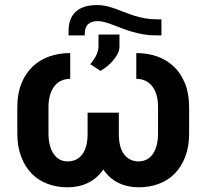

<svg xmlns="http://www.w3.org/2000/svg" viewBox="-20 -752 839 781"><path d="M534.4 -536.2Q580.3 -536.2 619.7 -522.2Q659.1 -508.2 687.9 -480.5Q716.6 -452.8 733 -411.6Q749.3 -370.4 749.3 -316.1V-210.2Q749.3 -155.9 733.7 -114.7Q718 -73.5 690.7 -45.8Q663.4 -18.1 625.7 -4.1Q588.1 9.9 544 9.9Q498.6 9.9 461.6 -8.2Q424.7 -26.3 400.2 -62.5Q375.4 -26.3 338.1 -8.2Q300.8 9.9 255 9.9Q210.9 9.9 173.7 -4.1Q136.4 -18.1 109 -45.8Q81.7 -73.5 66.1 -114.7Q50.4 -155.9 50.4 -210.2V-316.1Q50.4 -370.4 66.8 -411.6Q83.1 -452.8 111.9 -480.5Q140.6 -508.2 180 -522.2Q219.5 -536.2 265.6 -536.2V-431.5Q247.2 -431.5 231 -424.5Q214.8 -417.6 202.9 -403.4Q191.1 -389.2 184.1 -367.5Q177.2 -345.9 177.2 -316.1V-210.2Q177.2 -180.4 183.4 -158.9Q189.6 -137.4 200.1 -123.2Q210.6 -109 224.6 -102.3Q238.6 -95.5 255 -95.5Q273.8 -95.5 288.7 -102.6Q303.6 -109.7 314.3 -123.6Q324.9 -137.4 330.6 -158.2Q336.3 -179 336.3 -206.7V-293.7H463.4V-206.7Q463.4 -152 485.1 -123.8Q506.7 -95.5 544 -95.5Q560.4 -95.5 574.8 -102.3Q589.1 -109 599.8 -123Q610.4 -137.1 616.7 -158.7Q622.9 -180.4 622.9 -210.2V-316.1Q622.9 -345.9 616.1 -367.5Q609.4 -389.2 597.3 -403.4Q585.2 -417.6 569.1 -424.5Q552.9 -431.5 534.4 -431.5ZM636.7 -673.3V-608H616.8Q588.4 -608 563.6 -612.2Q538.7 -616.5 516.7 -623Q494.7 -629.6 475.3 -637.1Q456 -644.5 438.7 -651.1Q421.5 -657.7 406.2 -661.9Q391 -666.2 376.8 -666.2Q354.4 -666.2 339.8 -654.7Q325.3 -643.1 324.9 -616.5V-608H258.9V-625.7Q258.9 -653.1 266.9 -673.1Q274.9 -693.2 290 -706.1Q305 -719.1 326.7 -725.3Q348.4 -731.5 375.4 -731.5Q394.9 -731.5 413 -727.3Q431.1 -723 449.4 -716.4Q467.7 -709.9 486.5 -702.4Q505.3 -695 525.7 -688.4Q546.2 -681.8 569.1 -677.6Q592 -673.3 618.3 -673.3ZM347.3 -490.8Q364 -511 372.3 -528.9Q380.7 -546.9 380.7 -564.6V-611.5H465.9V-561.8Q465.9 -547.9 458.5 -533.4Q451 -518.8 439.6 -505.5Q428.3 -492.2 414.6 -481.2Q400.9 -470.2 388.5 -463.8Z"/></svg>

Font: Interop SemBd
Style: Regular
Weight: 600
Designer: Rasmus Andersson, Google, Jang Haemin
Foundry: jhaemin
Version: Version 1.008